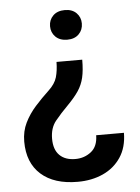

<svg xmlns="http://www.w3.org/2000/svg" viewBox="-52 -580 592 810"><g transform="rotate(-5 243.5 -174.5)"><path d="M319.8 -475.6Q319.8 -448.7 302 -430.7Q284.2 -412.6 252.9 -412.6Q221.2 -412.6 203.1 -430.7Q185.1 -448.7 185.1 -475.6Q185.1 -502 203.1 -520Q221.2 -538.1 252.9 -538.1Q284.2 -538.1 302 -520Q319.8 -502 319.8 -475.6ZM199.2 -323.2H308.1Q308.1 -277.8 301 -247.6Q293.9 -217.3 277.3 -192.4Q260.7 -167.5 231.9 -138.2Q199.7 -106 176 -76.7Q152.3 -47.4 152.3 -2Q152.3 44.4 176.3 68.1Q200.2 91.8 243.2 91.8Q281.2 91.8 309.8 69.3Q338.4 46.9 338.9 -0.5H456.5Q456.1 61 427.7 103.3Q399.4 145.5 351.8 167Q304.2 188.5 244.6 188.5Q145 188.5 89.6 139.2Q34.2 89.8 34.2 0Q34.2 -43.9 51.8 -79.6Q69.3 -115.2 96.9 -146Q124.5 -176.8 155.3 -205.6Q182.6 -231 190.7 -258.5Q198.7 -286.1 199.2 -323.2Z"/></g></svg>

Font: Vazirmatn UI FD Medium
Style: Regular
Weight: 500
Designer: Saber Rastikerdar
Foundry: Saber Rastikerdar
Version: Version 33.003